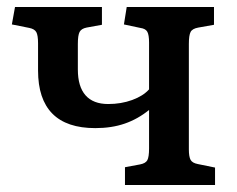

<svg xmlns="http://www.w3.org/2000/svg" viewBox="-20 -530 680 550"><path d="M338 0V-51L381 -59Q397 -62 402 -71Q407 -80 407 -105V-215Q375 -189 337.5 -176Q300 -163 253 -163Q171 -163 130 -204.5Q89 -246 89 -328V-406Q89 -429 84 -438Q79 -447 64 -450L14 -460L23 -510H272V-459L228 -451Q213 -448 208 -438.5Q203 -429 203 -404V-331Q203 -282 225 -257Q247 -232 290 -232Q327 -232 358.5 -243.5Q390 -255 407 -274V-408Q407 -430 402 -439Q397 -448 382 -450L335 -460L343 -510H593V-459L548 -451Q531 -448 526 -438.5Q521 -429 521 -404V-102Q521 -81 526 -72Q531 -63 547 -60L596 -50V0Z"/></svg>

Font: Literata 18pt Medium
Style: Regular
Weight: 500
Designer: Latin by Veronika Burian and Jose Scaglione. Greek by Irene Vlachou. Cyrillic by Vera Evstafieva.
Foundry: TypeTogether
Version: Version 3.103;gftools[0.9.29]